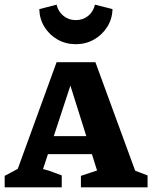

<svg xmlns="http://www.w3.org/2000/svg" viewBox="-30 -801 651 821"><path d="M548 -71Q562 -66 573 -61.5Q584 -57 601 -51V0H316V-49L385 -72L363 -142H175L154 -78Q176 -73 195 -65.5Q214 -58 234 -51V0H-10V-49L46 -79L212 -535H378ZM200 -219H339L271 -435ZM294 -612Q251 -612 216 -632Q181 -652 160 -686Q139 -720 138 -762L212 -781Q219 -751 241.5 -733Q264 -715 294 -715Q325 -715 347 -733Q369 -751 376 -781L451 -762Q450 -720 428.5 -686Q407 -652 372 -632Q337 -612 294 -612Z"/></svg>

Font: Piazzolla SC
Style: Bold
Weight: 700
Designer: Juan Pablo del Peral
Foundry: Huerta Tipografica
Version: Version 1.330